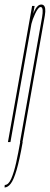

<svg xmlns="http://www.w3.org/2000/svg" viewBox="-71 -626 220 846"><path d="M-51 200 -50 189Q-33.5 189 -21.2 160.8Q-9 132.5 0.5 89Q10 45.5 18 0H17L91.5 -421Q106.5 -505.5 114.5 -550.5Q121 -589.5 111 -594.5Q109.5 -595 108 -595Q97.5 -595 83.5 -564.5Q72 -540 67.5 -521L-25 0H-36L70.5 -600H81.5L75.5 -565.5Q78 -572.5 81.5 -579.5Q94.5 -606 111 -606Q116.5 -606 120 -603.5Q133 -595 126.5 -557Q117.5 -507.5 101.5 -416L28 0H29Q15 79.5 2.2 122.8Q-10.5 166 -23.5 183Q-36.5 200 -51 200Z"/></svg>

Font: Anybody UltraCondensed Thin
Style: Italic
Weight: 100
Width: 1
Italic angle: -10°
Designer: Tyler Finck
Foundry: Etcetera Type Company
Version: Version 1.010; ttfautohint (v1.8.3) -l 8 -r 50 -G 200 -x 14 